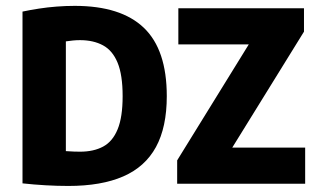

<svg xmlns="http://www.w3.org/2000/svg" viewBox="-20 -623 1075 651"><path d="M211.7 7.5Q174.2 7.5 134.4 5.2Q94.5 2.9 56.3 -1.3V-583.7Q83.6 -589.5 112.6 -593.9Q141.6 -598.4 171.9 -600.7Q202.1 -603.1 233.5 -603.1Q390 -603.1 467.8 -528.7Q545.5 -454.4 545.5 -297Q545.5 -191.8 508.8 -124.5Q472 -57.1 397.8 -24.8Q323.6 7.5 211.7 7.5ZM251.5 -108.7Q297.5 -108.7 329.7 -126Q361.9 -143.3 378.8 -184.5Q395.8 -225.6 395.8 -297Q395.8 -369 378.7 -410.4Q361.7 -451.8 329.2 -469.3Q296.7 -486.9 251 -486.9Q239.2 -486.9 227.2 -485.7Q215.2 -484.6 203.3 -482.7V-110.6Q218.7 -109.4 230.4 -109.1Q242 -108.7 251.5 -108.7ZM580.7 0V-79.3L837.5 -495.1L838.6 -472.4H584.7V-595H1010.7V-515.7L753.5 -99.9L752.5 -122.6H1014.7V0Z"/></svg>

Font: Encode Sans SC Condensed Thin
Style: Regular
Weight: 100
Width: 3
Designer: Multiple Designers
Foundry: Impallari Type
Version: Version 3.002